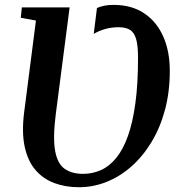

<svg xmlns="http://www.w3.org/2000/svg" viewBox="-20 -774 752 804"><path d="M311 10Q254 10 207.2 -7.5Q160.5 -25 128.5 -62.2Q96.5 -99.5 83.5 -159Q70.5 -218.5 81 -303L130.5 -688L67 -699.5L71.5 -743H271.5L213.5 -295.5Q201 -197 210.8 -142.8Q220.5 -88.5 250.5 -67.2Q280.5 -46 328 -46Q368 -46 403.2 -62Q438.5 -78 467 -113Q495.5 -148 515.8 -204.8Q536 -261.5 547 -342.5Q558 -423.5 558 -531.5Q558 -583.5 549.8 -611.2Q541.5 -639 523.5 -649.5Q505.5 -660 476.5 -660Q447.5 -660 420.5 -652.5Q393.5 -645 372.5 -632L386 -740.5Q399.5 -746.5 416.2 -750Q433 -753.5 456 -753.5Q530.5 -753.5 583 -718.8Q635.5 -684 663.2 -622Q691 -560 691 -477Q691 -389 670.8 -313.8Q650.5 -238.5 614.2 -178.8Q578 -119 530 -76.8Q482 -34.5 426 -12.2Q370 10 311 10Z"/></svg>

Font: Merriweather 36pt SemiBold
Style: Italic
Weight: 600
Italic angle: -7.8°
Version: Version 2.101